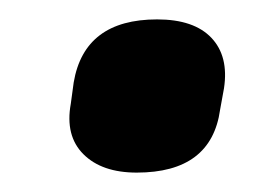

<svg xmlns="http://www.w3.org/2000/svg" viewBox="-20 -364 287 198"><path d="M121 -186Q85 -186 66 -205Q47 -224 53 -257L56 -279Q67 -344 142 -344Q180 -344 198 -325Q216 -306 211 -273L207 -251Q198 -186 121 -186Z"/></svg>

Font: Sofia Sans Condensed ExtraBold
Style: Italic
Weight: 800
Italic angle: -9°
Version: Version 4.100